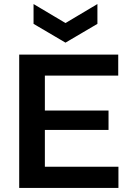

<svg xmlns="http://www.w3.org/2000/svg" viewBox="-20 -930 644 950"><path d="M75 0V-660H202V0ZM158 0V-105H566V0ZM158 -287V-383H517V-287ZM158 -556V-660H565V-556ZM146 -910 304 -816 462 -910V-812L304 -719L146 -812Z"/></svg>

Font: Bricolage Grotesque 20pt SemiBold
Style: Regular
Weight: 600
Version: Version 1.001;gftools[0.9.33.dev8+g029e19f]